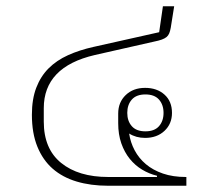

<svg xmlns="http://www.w3.org/2000/svg" viewBox="-20 -594 668 614"><path d="M444 -313Q482 -313 506 -291.5Q530 -270 530 -233Q530 -198 506 -175.5Q482 -153 444 -153Q415 -153 393 -167Q397 -139 410.5 -113.5Q424 -88 446.5 -69Q469 -50 501 -39Q533 -28 574 -28H576V0H326Q270 0 225 -13.5Q180 -27 148.5 -54.5Q117 -82 99.5 -125Q82 -168 82 -227Q82 -277 96 -313.5Q110 -350 135.5 -375.5Q161 -401 197.5 -417.5Q234 -434 279 -444L489 -491L501 -574H537L526 -505Q524 -494 521 -487Q518 -480 512.5 -475.5Q507 -471 497.5 -467.5Q488 -464 473 -461L283 -418Q120 -380 120 -248V-205Q120 -118 175.5 -73Q231 -28 326 -28H482V-32Q457 -38 434.5 -51.5Q412 -65 395 -86Q378 -107 368 -135.5Q358 -164 358 -200V-231Q358 -267 382 -290Q406 -313 444 -313ZM445 -174Q474 -174 488.5 -190.5Q503 -207 503 -233Q503 -259 488.5 -275.5Q474 -292 445 -292Q416 -292 401.5 -275.5Q387 -259 387 -233Q387 -207 401.5 -190.5Q416 -174 445 -174Z"/></svg>

Font: IBM Plex Sans Thai Looped ExtraLight
Style: Regular
Weight: 200
Designer: Mike Abbink, Paul van der Laan, Pieter van Rosmalen, Ben Mitchell, Mark Frömberg
Foundry: Bold Monday
Version: Version 1.0